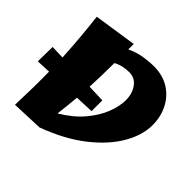

<svg xmlns="http://www.w3.org/2000/svg" viewBox="-200 -966 1172 1172"><g transform="rotate(45 386.5 -379.5)"><path d="M74 8Q77 -75 78 -145.5Q79 -216 78 -282L-15 -278L-13 -404L75 -401Q71 -475 64.5 -553.5Q58 -632 47 -725L324 -767Q324 -742 324 -720Q373 -743 419.5 -750.5Q466 -758 508 -758Q585 -758 640.5 -723Q696 -688 726 -629Q756 -570 756 -497Q756 -411 702.5 -318.5Q649 -226 543 -142.5Q437 -59 278 0ZM432 -295 311 -290Q305 -221 295 -138Q380 -189 432 -250.5Q484 -312 508.5 -374.5Q533 -437 533 -491Q533 -547 504.5 -586.5Q476 -626 426 -626Q401 -626 375 -620.5Q349 -615 323 -601Q323 -543 321.5 -492Q320 -441 318 -392L432 -388Z"/></g></svg>

Font: Marhey ExtraBold
Style: Regular
Weight: 800
Designer: Nur Syamsi & Bustanul Arifin
Foundry: Namelatype
Version: Version 1.000; ttfautohint (v1.8.4.7-5d5b)